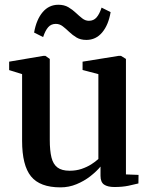

<svg xmlns="http://www.w3.org/2000/svg" viewBox="-20 -778 631 808"><path d="M461.5 9Q433 9 418 -1.2Q403 -11.5 403 -38V-77Q386 -56.5 360 -36.2Q334 -16 302 -2.8Q270 10.5 234.5 10.5Q148 10.5 110.5 -35.8Q73 -82 73 -185.5V-466L18.5 -483V-518.5L163 -543H171L189.5 -530V-189Q189.5 -144.5 196.5 -115.8Q203.5 -87 221.8 -73.2Q240 -59.5 273 -59.5Q300.5 -59.5 323.2 -67.2Q346 -75 363.8 -86.2Q381.5 -97.5 394 -109V-466L327.5 -483.5V-518.5L480 -543H489L510 -530V-44L563 -42L562.5 -6Q545.5 -1.5 520 3.8Q494.5 9 461.5 9ZM123.5 -641Q133 -695.5 159.5 -726.8Q186 -758 225.5 -758Q250 -758 267.5 -747.8Q285 -737.5 299 -724.2Q313 -711 326 -700.8Q339 -690.5 354 -690.5Q374 -690.5 386.2 -704.5Q398.5 -718.5 407.5 -746L445.5 -727Q436.5 -673 410 -641.5Q383.5 -610 343.5 -610Q319 -610 302 -620.2Q285 -630.5 271.2 -643.8Q257.5 -657 244.2 -667.2Q231 -677.5 215 -677.5Q195 -677.5 182.8 -663.5Q170.5 -649.5 161.5 -622Z"/></svg>

Font: Merriweather 72pt SemiBold
Style: Regular
Weight: 600
Version: Version 2.100